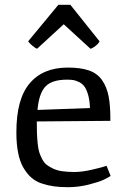

<svg xmlns="http://www.w3.org/2000/svg" viewBox="-20 -756 520 790"><path d="M132.3 -555.2Q124.5 -558.6 113 -568.1Q101.6 -577.6 95.7 -585.9L220.2 -736.3H269.5L389.6 -585.9Q385.7 -577.1 373.8 -567.6Q361.8 -558.1 352.5 -555.2L242.2 -656.2ZM47.4 -210Q46.9 -348.1 102.1 -413.1Q157.2 -478 258.8 -478Q312 -478 346.2 -466.1Q380.4 -454.1 399.9 -426.3Q419.4 -398.4 427 -359.1Q434.6 -319.8 434.1 -258.8L131.3 -256.3Q131.3 -226.6 132.1 -207.3Q132.8 -188 135 -165.5Q137.2 -143.1 141.6 -129.4Q146 -115.7 153.8 -100.8Q161.6 -85.9 172.9 -77.4Q184.1 -68.8 200.2 -61.5Q216.3 -54.2 237.5 -51.3Q258.8 -48.3 286.1 -48.3Q317.9 -48.3 359.1 -57.9Q400.4 -67.4 418.5 -73.7L435.1 -32.2Q426.3 -25.9 407.5 -16.8Q388.7 -7.8 346.2 3.2Q303.7 14.2 259.8 14.2Q227.1 14.2 201.9 10.7Q176.8 7.3 151.4 -1.2Q126 -9.8 108.2 -25.9Q90.3 -42 76.2 -66.2Q62 -90.3 54.7 -126.7Q47.4 -163.1 47.4 -210ZM134.3 -303.7 350.1 -311.5Q349.1 -343.3 342.5 -366Q335.9 -388.7 326.9 -400.6Q317.9 -412.6 304.2 -418.9Q290.5 -425.3 280.3 -426.8Q270 -428.2 255.4 -428.2Q193.4 -428.2 166.7 -399.7Q140.1 -371.1 134.3 -303.7Z"/></svg>

Font: Fjord
Style: One
Weight: 400
Designer: Viktoriya Grabowska
Foundry: Viktoriya Grabowska
Version: Version 1.002